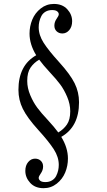

<svg xmlns="http://www.w3.org/2000/svg" viewBox="-20 -733 549 981"><path d="M74.2 -273.9Q74.2 -399.4 165 -450.7Q130.9 -506.3 130.9 -561.5Q130.9 -598.6 144.8 -632.6Q158.7 -666.5 188 -689.7Q217.3 -712.9 255.4 -712.9Q298.8 -712.9 323.7 -685.8Q348.6 -658.7 348.6 -624.5Q348.6 -596.7 334 -579.3Q319.3 -562 298.8 -562Q281.2 -562 269.5 -573Q257.8 -584 257.8 -602.1Q257.8 -621.1 270 -638.2Q280.3 -652.3 280.3 -660.2Q280.3 -668.5 272.2 -675Q264.2 -681.6 246.1 -681.6Q226.6 -681.6 212.4 -673.1Q198.2 -664.6 191.2 -650.6Q184.1 -636.7 180.9 -622.6Q177.7 -608.4 177.7 -593.8Q177.7 -553.7 203.1 -514.2Q228.5 -474.6 282.2 -415.5Q338.9 -353 361.3 -307.6Q383.8 -262.2 383.8 -210.4Q383.8 -85 293 -33.7Q327.1 22 327.1 77.1Q327.1 114.3 313.2 148.2Q299.3 182.1 270 205.3Q240.7 228.5 202.6 228.5Q159.2 228.5 134.3 201.4Q109.4 174.3 109.4 140.1Q109.4 112.3 124 95Q138.7 77.6 159.2 77.6Q176.8 77.6 188.5 88.6Q200.2 99.6 200.2 117.7Q200.2 136.7 188 153.8Q177.7 168 177.7 175.8Q177.7 184.1 185.8 190.7Q193.8 197.3 211.9 197.3Q231.4 197.3 245.6 188.7Q259.8 180.2 266.8 166.3Q273.9 152.3 277.1 138.2Q280.3 124 280.3 109.4Q280.3 69.3 254.9 29.8Q229.5 -9.8 175.8 -68.8Q119.1 -131.3 96.7 -176.8Q74.2 -222.2 74.2 -273.9ZM119.1 -319.8Q119.1 -283.2 134.8 -246.3Q150.4 -209.5 170.7 -182.4Q190.9 -155.3 222.7 -121.6Q258.3 -83 277.8 -56.2Q305.2 -72.3 322 -96.9Q338.9 -121.6 338.9 -164.6Q338.9 -201.2 323.2 -238Q307.6 -274.9 287.4 -302Q267.1 -329.1 235.4 -362.8Q199.7 -401.4 180.2 -428.2Q152.8 -412.1 136 -387.5Q119.1 -362.8 119.1 -319.8Z"/></svg>

Font: Theano Modern
Style: Regular
Weight: 400
Designer: Alexey Kryukov
Version: Version 2.00